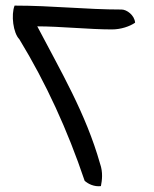

<svg xmlns="http://www.w3.org/2000/svg" viewBox="-20 -622 549 685"><path d="M462 -541C443 -528 412 -517 379 -517C299 -517 194 -528 113 -528C196 -369 286 -218 337 -38C348 -7 344 22 340 42C316 45 294 34 282 23C221 -158 144 -326 49 -482C27 -504 19 -569 32 -602C167 -602 286 -588 414 -588C432 -588 460 -568 462 -541Z"/></svg>

Font: Snowfall
Style: Rev
Weight: 400
Designer: Jasper
Foundry: Cannot Into Space Fonts
Version: Version 0.9